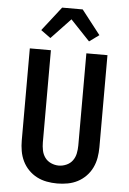

<svg xmlns="http://www.w3.org/2000/svg" viewBox="-64 -1025 727 1079"><g transform="rotate(5 300.0 -485.5)"><path d="M300 8Q270 8 240.5 2.5Q211 -3 185 -16.5Q159 -30 138 -51.5Q117 -73 104 -100Q91 -127 86 -156.5Q81 -186 81 -215V-735H200V-215Q200 -193 204.5 -170.5Q209 -148 222 -130Q235 -112 256.5 -102.5Q278 -93 300 -93Q322 -93 343.5 -102.5Q365 -112 378 -130Q391 -148 395.5 -170.5Q400 -193 400 -215V-735H519V-215Q519 -186 514 -156.5Q509 -127 496 -100Q483 -73 462 -51.5Q441 -30 415 -16.5Q389 -3 359.5 2.5Q330 8 300 8ZM191 -803 136 -843 242 -979H358L464 -843L409 -803L300 -918Z"/></g></svg>

Font: R Plex Mono
Style: Bold
Weight: 700
Monospace: yes
Designer: Belleve Invis
Foundry: Belleve Invis
Version: Version 31.8.0